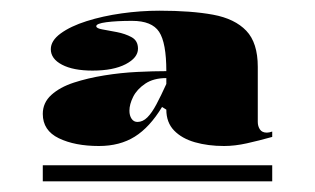

<svg xmlns="http://www.w3.org/2000/svg" viewBox="-20 -743 589 359"><path d="M165 -470Q120 -470 90 -484.5Q60 -499 60 -530Q60 -551 76 -565.5Q92 -580 118 -588.5Q144 -597 175 -602Q206 -607 236.5 -608.5Q267 -610 291 -610Q291 -663 277.5 -683.5Q264 -704 227 -704Q198 -704 179 -701.5Q160 -699 160 -694Q160 -690 171.5 -688Q183 -686 198.5 -683Q214 -680 226 -673.5Q238 -667 238 -652Q238 -635 215 -623Q192 -611 153 -611Q117 -611 96 -622Q75 -633 75 -651Q75 -667 93.5 -680.5Q112 -694 142 -703.5Q172 -713 207.5 -718Q243 -723 278 -723Q338 -723 378.5 -715.5Q419 -708 440.5 -685.5Q462 -663 462 -618V-515Q462 -507 466 -501Q470 -495 479 -495Q481 -495 483.5 -495.5Q486 -496 489 -497V-487Q464 -480 441.5 -475Q419 -470 399 -470Q369 -470 344.5 -477Q320 -484 305.5 -499Q291 -514 291 -538L283 -543Q260 -505 232 -487.5Q204 -470 165 -470ZM60 -404V-434H489V-404ZM237 -515Q247 -515 255.5 -523.5Q264 -532 272.5 -548Q281 -564 291 -586V-597Q267 -597 251.5 -586.5Q236 -576 229 -562Q222 -548 222 -536Q222 -527 226 -521Q230 -515 237 -515Z"/></svg>

Font: Kalnia SemiExpanded
Style: Bold
Weight: 700
Width: 6
Designer: Frida Medrano
Foundry: Frida Medrano
Version: Version 1.105